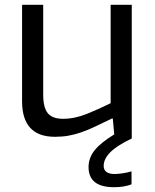

<svg xmlns="http://www.w3.org/2000/svg" viewBox="-20 -560 645 800"><path d="M209 10Q72 10 72 -138V-540H160V-166Q160 -112 179 -88.5Q198 -65 243 -65Q291 -65 342 -85.5Q393 -106 441 -130V-540H529V17Q468 46 440 74Q412 102 412 131Q412 165 458 165Q472 165 491.5 162Q511 159 528 154V208Q498 220 455 220Q349 220 349 136Q349 98 374 66.5Q399 35 456 0L450 -66H446Q405 -46 374 -31.5Q343 -17 316.5 -8Q290 1 264.5 5.5Q239 10 209 10Z"/></svg>

Font: EncodeSans
Style: Regular
Weight: 400
Designer: Pablo Impallari, Andres Torresi
Foundry: Pablo Impallari, Andres Torresi
Version: Version 1.000; ttfautohint (v1.4.1)